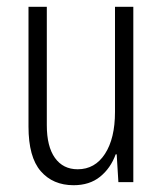

<svg xmlns="http://www.w3.org/2000/svg" viewBox="-20 -537 484 566"><path d="M197 9Q136 9 100 -32.5Q64 -74 64 -164V-517H118V-168Q118 -105 142 -71.5Q166 -38 209 -38Q260 -38 289.5 -83.5Q319 -129 319 -207V-517H373V0H329L324 -82H321Q306 -41 275 -16Q244 9 197 9Z"/></svg>

Font: Noto Sans Thai UI ExtCond Light
Style: Regular
Weight: 300
Width: 2
Designer: Monotype Design Team
Foundry: Monotype Imaging Inc.
Version: Version 2.000; ttfautohint (v1.8.4.7-5d5b)